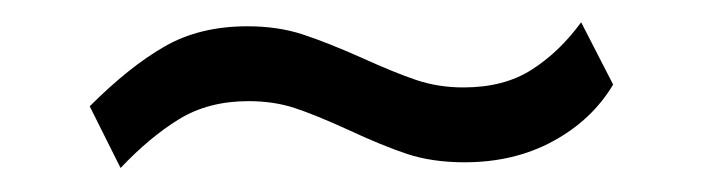

<svg xmlns="http://www.w3.org/2000/svg" viewBox="-20 -456 618 168"><path d="M386.5 -314Q358.5 -314 336.5 -321.2Q314.5 -328.5 284.5 -342.5Q256 -355.5 237.8 -361.5Q219.5 -367.5 197.5 -367.5Q162.5 -367.5 136.8 -351.8Q111 -336 85.5 -309L58.5 -363Q93 -397.5 123.8 -415.2Q154.5 -433 196.5 -433Q223 -433 244.5 -426Q266 -419 297.5 -405Q325 -392.5 344.2 -386Q363.5 -379.5 385.5 -379.5Q421 -379.5 445.2 -395Q469.5 -410.5 488.5 -436.5L516.5 -382Q498 -351 464 -332.5Q430 -314 386.5 -314Z"/></svg>

Font: 1883 Sans
Style: Regular
Weight: 400
Designer: 1883 Sans project is a fork of Public Sans.
Version: Version 1.009